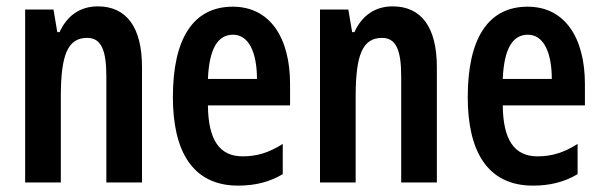

<svg xmlns="http://www.w3.org/2000/svg" viewBox="-20 -573 1892 603"><path d="M287 -553C233 -553 191 -525 167 -472H160L148 -543H59V0H171V-269C171 -402 193 -454 254 -454C299 -454 314 -413 314 -333V0H426V-362C426 -488 377 -553 287 -553Z M711 -552C587 -552 523 -452 523 -268C523 -102 582 10 728 10C780 10 826 -1 868 -26V-121C824 -93 786 -82 742 -82C669 -82 634 -134 633 -242H891V-309C891 -453 829 -552 711 -552ZM712 -464C762 -464 787 -407 787 -325H633C637 -422 665 -464 712 -464Z M1213 -553C1159 -553 1117 -525 1093 -472H1086L1074 -543H985V0H1097V-269C1097 -402 1119 -454 1180 -454C1225 -454 1240 -413 1240 -333V0H1352V-362C1352 -488 1303 -553 1213 -553Z M1637 -552C1513 -552 1449 -452 1449 -268C1449 -102 1508 10 1654 10C1706 10 1752 -1 1794 -26V-121C1750 -93 1712 -82 1668 -82C1595 -82 1560 -134 1559 -242H1817V-309C1817 -453 1755 -552 1637 -552ZM1638 -464C1688 -464 1713 -407 1713 -325H1559C1563 -422 1591 -464 1638 -464Z"/></svg>

Font: Noto Sans Lao Looped ExtraCondensed SemiBold
Style: Regular
Weight: 600
Width: 2
Designer: Mark Frömberg, Ben Mitchell
Foundry: The Fontpad Ltd
Version: Version 1.002